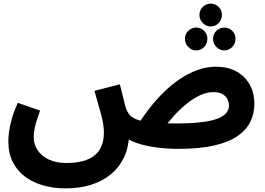

<svg xmlns="http://www.w3.org/2000/svg" viewBox="-20 -808 1462 1059"><path d="M342 231Q275 231 217.5 214.5Q160 198 117 165.5Q74 133 50 84.5Q26 36 26 -28Q26 -51 30 -82Q34 -113 45 -152.5Q56 -192 78 -241L201 -198Q190 -167 182 -141.5Q174 -116 170 -94.5Q166 -73 166 -52Q166 -12 187.5 20.5Q209 53 249.5 72Q290 91 346 91Q400 91 439 80Q478 69 503.5 47.5Q529 26 541 -5.5Q553 -37 553 -78Q553 -121 537 -179Q521 -237 501 -307L641 -343Q651 -305 657.5 -277.5Q664 -250 668.5 -232.5Q673 -215 677 -205Q685 -184 700 -169.5Q715 -155 744.5 -145.5Q774 -136 824 -131.5Q874 -127 953 -127Q1019 -127 1067.5 -131.5Q1116 -136 1149.5 -144.5Q1183 -153 1203.5 -165Q1224 -177 1233.5 -192.5Q1243 -208 1243 -226Q1243 -244 1234.5 -261Q1226 -278 1207 -289Q1188 -300 1158 -300Q1119 -300 1080 -281Q1041 -262 1004.5 -231.5Q968 -201 937.5 -167Q907 -133 884 -103L741 -120Q770 -167 806.5 -213.5Q843 -260 885 -301Q927 -342 973.5 -373Q1020 -404 1070 -422Q1120 -440 1171 -440Q1238 -440 1285 -413.5Q1332 -387 1357.5 -341Q1383 -295 1383 -236Q1383 -181 1360.5 -135.5Q1338 -90 1288.5 -56.5Q1239 -23 1159 -5Q1079 13 965 13Q908 13 853.5 6.5Q799 0 754 -13Q709 -26 678 -45.5Q647 -65 636 -91L692 -60Q689 8 663 62Q637 116 591.5 153.5Q546 191 483 211Q420 231 342 231ZM1142 -662Q1117 -662 1098.5 -681Q1080 -700 1080 -726Q1080 -752 1098.5 -770Q1117 -788 1142 -788Q1168 -788 1186 -770Q1204 -752 1204 -726Q1204 -700 1186 -681Q1168 -662 1142 -662ZM1062 -530Q1037 -530 1018.5 -549Q1000 -568 1000 -594Q1000 -620 1018.5 -638Q1037 -656 1062 -656Q1088 -656 1106 -638Q1124 -620 1124 -594Q1124 -568 1106 -549Q1088 -530 1062 -530ZM1217 -530Q1192 -530 1173.5 -549Q1155 -568 1155 -594Q1155 -620 1173.5 -638Q1192 -656 1217 -656Q1243 -656 1261 -638Q1279 -620 1279 -594Q1279 -568 1261 -549Q1243 -530 1217 -530Z"/></svg>

Font: Noto Sans
Style: Bold
Weight: 700
Designer: Monotype Design Team
Foundry: Monotype Imaging Inc.
Version: Version 2.000;GOOG;noto-source:20170915:90ef993387c0; ttfaut